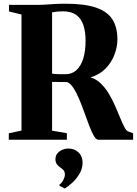

<svg xmlns="http://www.w3.org/2000/svg" viewBox="-20 -770 754 1058"><path d="M28.5 0V-35.5L98.5 -50.5V-690L29.5 -707V-743H177Q208 -743 232.8 -744.8Q257.5 -746.5 283 -748Q308.5 -749.5 341.5 -749.5Q447 -749.5 509.8 -727.8Q572.5 -706 599.8 -662.5Q627 -619 627 -553.5Q627 -512 610.8 -469Q594.5 -426 561.8 -392.2Q529 -358.5 478.5 -343.5Q510 -334.5 535 -310.5Q560 -286.5 579.5 -254Q599 -221.5 614.2 -186.8Q629.5 -152 642 -121.2Q654.5 -90.5 665 -70.2Q675.5 -50 685.5 -46L713.5 -35.5V0H522Q509.5 0 497.2 -21.2Q485 -42.5 472 -76.5Q459 -110.5 445.2 -149.2Q431.5 -188 416.2 -224.2Q401 -260.5 384.2 -286Q367.5 -311.5 348.5 -318Q338.5 -318 327.8 -318Q317 -318 306.5 -318.2Q296 -318.5 285.8 -318.5Q275.5 -318.5 267 -318.5V-50L348.5 -36V0ZM340.5 -361Q376.5 -361 401.2 -383.5Q426 -406 438.8 -447.5Q451.5 -489 451.5 -545.5Q451.5 -596 439.2 -632.2Q427 -668.5 399.8 -688Q372.5 -707.5 327.5 -707.5Q309.5 -707.5 298.8 -706.5Q288 -705.5 281 -704.2Q274 -703 267 -702V-364Q275.5 -362.5 289.8 -361.8Q304 -361 318.2 -361Q332.5 -361 340.5 -361ZM435 127Q435 159 418.2 187.2Q401.5 215.5 378.8 236.5Q356 257.5 337.5 268.5H336.5L307.5 253.5L307 248.5Q320.5 238 329 221.5Q337.5 205 337.5 193Q337.5 178 331.5 169.8Q325.5 161.5 312.5 153Q301 145.5 293.2 134.5Q285.5 123.5 285.5 107.5Q285.5 87.5 297 74.5Q308.5 61.5 324.2 55Q340 48.5 353.5 48.5H357Q390.5 48.5 413 70.2Q435.5 92 435 127Z"/></svg>

Font: Merriweather 96pt ExtraBold
Style: Regular
Weight: 800
Version: Version 2.100